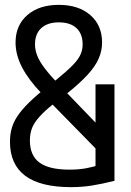

<svg xmlns="http://www.w3.org/2000/svg" viewBox="-20 -760 540 790"><path d="M272 10Q21 10 21 -177Q21 -210 30 -238Q39 -266 60.5 -294.5Q82 -323 119 -356.5Q156 -390 212 -432Q255 -467 278.5 -491Q302 -515 311 -535Q320 -555 320 -577Q320 -621 294.5 -644.5Q269 -668 222 -668Q176 -668 150 -644.5Q124 -621 124 -577Q124 -555 133 -531.5Q142 -508 164 -479Q186 -450 225 -409L446 -180L396 -126L150 -377Q98 -431 71 -482.5Q44 -534 44 -585Q44 -656 92.5 -698Q141 -740 222 -740Q303 -740 351.5 -698Q400 -656 400 -585Q400 -551 386 -519Q372 -487 341 -453Q310 -419 259 -378Q211 -343 180.5 -316.5Q150 -290 133 -268.5Q116 -247 109.5 -226.5Q103 -206 103 -182Q103 -120 142.5 -91Q182 -62 266 -62Q303 -62 333.5 -67.5Q364 -73 397 -84L373 -39V-413H451V-16Q399 -3 358 3.5Q317 10 272 10Z"/></svg>

Font: M PLUS Code Latin
Style: Regular
Weight: 400
Designer: Coji Morishita
Foundry: UNDERFOREST DESIGN
Version: Version 1.002; ttfautohint (v1.8.3)